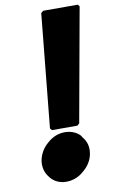

<svg xmlns="http://www.w3.org/2000/svg" viewBox="-97 -917 587 990"><g transform="rotate(-10 196.0 -422.5)"><path d="M285 -196V-197C266 -219 236 -231 203 -231C171 -231 140 -219 115 -197L107 -190C82 -168 65 -137 60 -104C56 -72 64 -43 82 -21L88 -13C107 9 135 22 168 22C201 22 233 10 258 -12L267 -20C292 -42 309 -72 313 -104C318 -137 309 -166 290 -188ZM141 -253H274L285 -263L392 -857L384 -867H203L191 -857L132 -263Z"/></g></svg>

Font: Hussar Woodtype
Style: UltraObl
Weight: 900
Foundry: Cannot Into Space Fonts
Version: Version 1.07